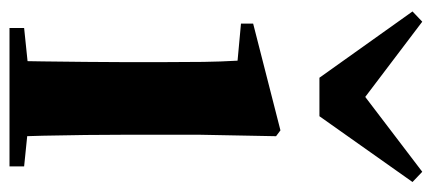

<svg xmlns="http://www.w3.org/2000/svg" viewBox="-266 -620 887 394"><g transform="rotate(90 177.0 -423.5)"><path d="M38 0V-30L144 -41H214L322 -30V0ZM105 0Q106 -26 106.5 -68Q107 -110 107.5 -156Q108 -202 108 -236V-313Q108 -363 107.5 -398Q107 -433 105 -468L29 -475V-500L248 -556L260 -547L257 -390V-236Q257 -202 257.5 -156Q258 -110 259 -68Q260 -26 261 0ZM25 -847 219 -700H140L333 -847L354 -827L219 -636H140L4 -827Z"/></g></svg>

Font: Noto Serif JP ExtraBold
Style: Regular
Weight: 800
Designer: Ryoko NISHIZUKA 西塚涼子 (kana & ideographs); Frank Grießhammer (Latin, Greek & Cyrillic); Wenlong ZHANG 张文龙 (bopomofo); San
Foundry: Adobe
Version: Version 2.003-H1;hotconv 1.1.1;makeotfexe 2.6.0